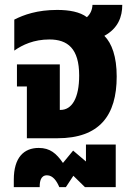

<svg xmlns="http://www.w3.org/2000/svg" viewBox="-20 -571 542 793"><path d="M91 0H217C391 0 462 -94 462 -255C462 -337 442 -392 411 -423C468 -454 485 -502 485 -551H362C361 -531 354 -514 339 -500C310 -522 266 -530 216 -530C134 -530 78 -510 39 -490V-362C73 -386 120 -408 184 -408C259 -408 307 -371 307 -259C307 -166 277 -117 230 -117H227V-305H50V-214H91ZM37 202H144V199C144 179 148 153 174 153C199 153 215 178 225 202H252L283 155L331 202H458V26H335V96L282 51L240 102C213 63 187 40 140 40C79 40 37 79 37 171Z"/></svg>

Font: Noto Sans Thai UI Cond ExtBd
Style: Regular
Weight: 800
Width: 3
Designer: Monotype Design Team
Foundry: Monotype Imaging Inc.
Version: Version 2.000